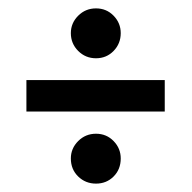

<svg xmlns="http://www.w3.org/2000/svg" viewBox="-20 -581 457 458"><path d="M43 -315V-390H373V-315ZM209 -143Q184 -143 166.5 -160Q149 -177 149 -203Q149 -227 166.5 -244.5Q184 -262 209 -262Q234 -262 251 -244.5Q268 -227 268 -203Q268 -177 251 -160Q234 -143 209 -143ZM209 -442Q184 -442 166.5 -459.5Q149 -477 149 -502Q149 -526 166.5 -543.5Q184 -561 209 -561Q234 -561 251 -543.5Q268 -526 268 -502Q268 -477 251 -459.5Q234 -442 209 -442Z"/></svg>

Font: Kreon
Style: Regular
Weight: 400
Designer: Julia Petretta
Foundry: Julia Petretta and Eli Heuer
Version: Version 2.002